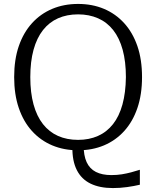

<svg xmlns="http://www.w3.org/2000/svg" viewBox="-20 -747 794 976"><path d="M348 2 405 -10Q405 44 420.5 77.5Q436 111 467.5 127Q499 143 546 143Q575 143 599.5 139Q624 135 646.5 129Q669 123 691 116V192Q662 199 626 204Q590 209 554 209Q487 209 440.5 186.5Q394 164 370.5 117.5Q347 71 348 2ZM377 17Q305 17 245.5 -8Q186 -33 142.5 -81Q99 -129 75.5 -198Q52 -267 52 -355Q52 -444 75.5 -512.5Q99 -581 142.5 -629Q186 -677 245.5 -702Q305 -727 377 -727Q449 -727 508.5 -702Q568 -677 611.5 -629Q655 -581 678.5 -512.5Q702 -444 702 -355Q702 -267 678.5 -198Q655 -129 611.5 -81Q568 -33 508.5 -8Q449 17 377 17ZM377 -36Q433 -36 478 -56Q523 -76 554.5 -116Q586 -156 602.5 -216Q619 -276 620 -355Q620 -434 603.5 -494Q587 -554 555.5 -594Q524 -634 478.5 -654Q433 -674 377 -674Q320 -674 275 -654Q230 -634 198.5 -594Q167 -554 150.5 -494Q134 -434 134 -355Q134 -276 150.5 -216Q167 -156 198.5 -116Q230 -76 275 -56Q320 -36 377 -36Z"/></svg>

Font: Roboto Serif SemiCondensed Light
Style: Regular
Weight: 300
Width: 4
Designer: Greg Gazdowicz
Foundry: Commercial Type
Version: Version 1.007